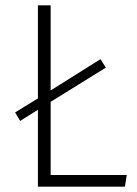

<svg xmlns="http://www.w3.org/2000/svg" viewBox="-20 -704 518 724"><path d="M458 -44 451 0H123V-290L56 -248L37 -280L123 -333V-684H171V-363L359 -481L379 -449L171 -320V-44Z"/></svg>

Font: FiraGO ExtraLight
Style: Regular
Weight: 200
Designer: bBox Type
Foundry: bBox Type GmbH
Version: Version 1.001